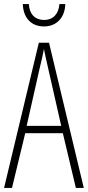

<svg xmlns="http://www.w3.org/2000/svg" viewBox="-20 -1017 432 944"><path d="M301 -997H272C269 -950 242 -919 197 -919C151 -919 124 -949 122 -997H92C95 -924 138 -887 196 -887C258 -887 299 -930 301 -997ZM353 -93H392L221 -807H171L0 -93H39L104 -362H289ZM215 -689 281 -398H111L177 -690C185 -724 191 -747 196 -776C202 -747 207 -723 215 -689Z"/></svg>

Font: Noto Sans Kannada UI ExtraCondensed ExtraLight
Style: Regular
Weight: 200
Width: 2
Designer: Jelle Bosma - Monotype Design Team
Foundry: Monotype Imaging Inc.
Version: Version 2.005